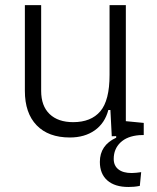

<svg xmlns="http://www.w3.org/2000/svg" viewBox="-20 -538 626 765"><path d="M491.7 207Q437.5 207 407.7 180.9Q377.9 154.8 377.9 106.9Q377.9 40.5 442.9 10.7V4.4L425.3 4.9L419.9 -99.6H411.6Q397.9 -47.4 357.7 -18.8Q317.4 9.8 258.3 9.8Q172.9 9.8 126 -38.8Q79.1 -87.4 79.1 -175.8V-517.6H144V-175.8Q144 -115.7 177.7 -83.5Q211.4 -51.3 271.5 -51.3Q342.8 -51.3 379.6 -94.5Q416.5 -137.7 416.5 -239.3V-517.6H481.4V-55.2L552.7 -48.3V0L535.2 0.5Q486.3 4.4 459.7 30Q433.1 55.7 433.1 95.2Q433.1 122.1 451.7 136.7Q470.2 151.4 504.4 151.4Q512.7 151.4 522.5 150.4Q532.2 149.4 542.5 147.9L537.1 202.6Q525.4 205.1 513.4 206.1Q501.5 207 491.7 207Z"/></svg>

Font: Cascadia Code NF Light
Style: Regular
Weight: 300
Monospace: yes
Designer: Aaron Bell
Foundry: Saja Typeworks
Version: Version 2404.023; ttfautohint (v1.8.4)